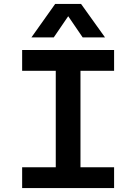

<svg xmlns="http://www.w3.org/2000/svg" viewBox="-20 -951 690 971"><path d="M262 0V-698H387V0ZM92 -698H557V-593H92ZM92 -105H557V0H92ZM139 -762 259 -931H390L511 -762H398L325 -869L252 -762Z"/></svg>

Font: Azeret Mono Medium
Style: Regular
Weight: 500
Designer: Martin Vácha
Foundry: Displaay
Version: Version 1.002